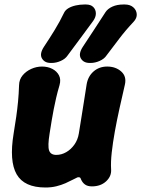

<svg xmlns="http://www.w3.org/2000/svg" viewBox="-20 -815 628 854"><path d="M474.2 -61.6Q476.4 -31.2 452.1 -8.6Q427.8 14 388.8 14Q369.6 14 358 5.6Q346.4 -2.8 340.2 -17.6Q338.4 -24.4 334.5 -25.9Q330.6 -27.4 324.8 -26.2Q316.4 -22.6 302.8 -15.3Q289.2 -8 271.1 0Q253 8 230.8 13.5Q208.6 19 182.2 19Q87.8 19 54.1 -39.6Q20.4 -98.2 40.6 -221Q47.6 -263 52.3 -296.2Q57 -329.4 60.2 -362.5Q63.4 -395.6 64.8 -436.4Q65.4 -461.4 80.5 -479.7Q95.6 -498 118.9 -508.5Q142.2 -519 166.8 -519Q192.8 -519 212.9 -508.5Q233 -498 242.4 -479.7Q251.8 -461.4 244.8 -436.4Q235.8 -406 229.8 -379.9Q223.8 -353.8 219 -329.3Q214.2 -304.8 209.9 -278.9Q205.6 -253 200.6 -221Q191.6 -165.4 198.4 -145.7Q205.2 -126 230.4 -126Q253.4 -126 274.6 -138.2Q295.8 -150.4 311 -172Q326.2 -193.6 330.6 -221Q337.6 -263 342.8 -296.8Q348 -330.6 353.5 -364.3Q359 -398 365.4 -440Q371.4 -475.6 396.3 -497.3Q421.2 -519 456.8 -519Q494.4 -519 519.2 -497Q544 -475 535.4 -438.2Q523.4 -386.2 511.6 -333.1Q499.8 -280 490.8 -230.1Q481.8 -180.2 477 -137Q472.2 -93.8 474.2 -61.6ZM280.2 -567.6Q270.4 -553 250.2 -544Q230 -535 209.8 -535H205.8Q178.4 -535 166.7 -555.1Q155 -575.2 175 -606.2Q201 -645.2 223.6 -682.2Q246.2 -719.2 264 -756.4Q270 -770 284 -778.3Q298 -786.6 316.7 -790.8Q335.4 -795 355.4 -795H362.4Q383.8 -795 394.9 -783.8Q406 -772.6 406.4 -755.9Q406.8 -739.2 394.2 -721.6Q365.6 -683.6 337.4 -644.6Q309.2 -605.6 280.2 -567.6ZM453.2 -567.6Q443.4 -553 423.2 -544Q403 -535 382.8 -535H378.8Q351.4 -535 339.7 -555.1Q328 -575.2 348 -606.2Q374 -645.2 399 -683.7Q424 -722.2 449.4 -761.2Q459.2 -776.2 479.9 -785.6Q500.6 -795 528.4 -795H535.4Q558.6 -795 572.7 -782.7Q586.8 -770.4 588.2 -752.5Q589.6 -734.6 574.2 -718Q538.8 -680.6 510.5 -643.1Q482.2 -605.6 453.2 -567.6Z"/></svg>

Font: Winky Sans
Style: Italic
Weight: 400
Italic angle: -8.97852°
Designer: Simon Atzbach
Foundry: typofactur
Version: Version 1.205